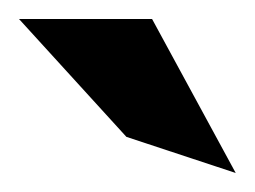

<svg xmlns="http://www.w3.org/2000/svg" viewBox="-23 -772 268 202"><path d="M-3 -752 110 -628 225 -590 137 -752Z"/></svg>

Font: Charger Sport
Style: BlkNrw
Weight: 900
Designer: Jasper
Foundry: Cannot Into Space Fonts
Version: Version 1.1